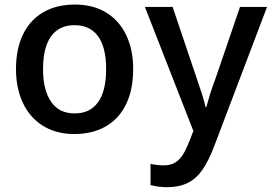

<svg xmlns="http://www.w3.org/2000/svg" viewBox="-20 -571 1180 832"><path d="M49.3 -271.5Q49.3 -359.4 79.8 -422.1Q110.4 -484.9 167.7 -518.1Q225.1 -551.3 304.7 -551.3Q382.3 -551.3 439.2 -517.1Q496.1 -482.9 526.6 -419.7Q557.1 -356.4 557.1 -271.5Q557.1 -183.6 526.9 -120.4Q496.6 -57.1 439 -23.7Q381.3 9.8 301.8 9.8Q224.1 9.8 167 -25.4Q109.9 -60.5 79.6 -124.3Q49.3 -188 49.3 -271.5ZM404.3 -127.4Q439.9 -175.3 439.9 -271.5Q439.9 -370.6 401.4 -418.5Q366.7 -461.9 302.7 -461.9Q246.6 -461.9 212.4 -426.8Q166.5 -379.4 166.5 -271.5Q166.5 -179.2 202.1 -129.4Q235.8 -79.6 303.7 -79.6Q370.1 -79.6 404.3 -127.4ZM632.3 231V138.7Q657.7 145.5 689.9 145.5Q717.3 145.5 736.3 135Q755.4 124.5 770.5 102.5Q788.1 77.1 817.9 -3.4L607.9 -541H728L831.5 -234.4Q844.2 -198.2 855.5 -162.8Q866.7 -127.4 870.6 -106.9H874Q883.8 -142.6 890.9 -165Q897.9 -187.5 915.5 -235.4L1020 -541H1137.2L908.2 62.5Q883.8 126.5 857.2 164.8Q830.6 203.1 793.5 221.7Q756.3 240.2 702.6 240.2Q668.9 240.2 632.3 231Z"/></svg>

Font: Viking Open Sans Light
Style: Bold
Weight: 600
Foundry: Ascender Corporation
Version: Version 2.001